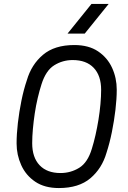

<svg xmlns="http://www.w3.org/2000/svg" viewBox="-20 -940 646 972"><path d="M278 12Q206 12 158.5 -20Q111 -52 87.5 -104Q64 -156 64 -214Q64 -261 70.5 -317.5Q77 -374 88.5 -430.5Q100 -487 116 -534Q139 -613 197.5 -662.5Q256 -712 356 -712Q429 -712 476.5 -680Q524 -648 547.5 -596.5Q571 -545 571 -486Q571 -440 564.5 -384.5Q558 -329 546.5 -272Q535 -215 519 -166Q496 -87 437.5 -37.5Q379 12 278 12ZM286 -64Q338 -64 381 -90.5Q424 -117 445 -187Q455 -219 463.5 -256.5Q472 -294 478.5 -334Q485 -374 488.5 -413Q492 -452 492 -485Q492 -557 454.5 -596.5Q417 -636 348 -636Q297 -636 254.5 -609.5Q212 -583 190 -513Q180 -482 171 -444Q162 -406 156 -366Q150 -326 146.5 -287Q143 -248 143 -215Q143 -143 180.5 -103.5Q218 -64 286 -64ZM322 -770 443 -920H530L409 -770Z"/></svg>

Font: Finlandica
Style: Italic
Weight: 400
Italic angle: -8°
Designer: Niklas Ekholm, Juho Hiilivirta, Jaakko Suomalainen
Foundry: Helsinki Type Studio
Version: Version 1.064